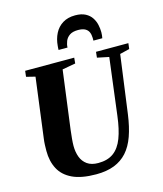

<svg xmlns="http://www.w3.org/2000/svg" viewBox="-143 -1106 1035 1221"><g transform="rotate(-15 375.0 -496.0)"><path d="M682 -690 630 -306Q619 -226 597.8 -166.2Q576.5 -106.5 541.8 -67.8Q507 -29 456.8 -9.5Q406.5 10 338 10Q240.5 10 181.5 -18Q122.5 -46 95.8 -96.8Q69 -147.5 69 -215.5Q69 -234.5 69.8 -254.8Q70.5 -275 73.5 -296.5L124.5 -690L66 -704.5L70.5 -743H393.5L390 -705.5L303 -690L252.5 -304.5Q249 -275.5 246.5 -248.8Q244 -222 244 -201.5Q244 -161.5 256.2 -128.5Q268.5 -95.5 296 -75.8Q323.5 -56 369 -56Q430.5 -56 469.5 -84.5Q508.5 -113 530.5 -170.5Q552.5 -228 563 -315L610 -689.5L533 -705.5L537 -743H750L745.5 -705.5ZM468 -1001.5Q509 -1001.5 535.5 -987.5Q562 -973.5 576.5 -951.2Q591 -929 596.5 -903.5Q602 -878 602 -854.5Q602 -844 600.8 -834Q599.5 -824 598 -816H539.5Q539.5 -820 539.5 -824.8Q539.5 -829.5 539.5 -834.5Q539 -856 532 -872Q525 -888 508.2 -897.2Q491.5 -906.5 462 -906.5Q426.5 -906.5 406.5 -892.8Q386.5 -879 378 -858Q369.5 -837 369 -816H310Q310 -823 310.5 -829Q311 -835 311.5 -841.5Q315 -887 333.5 -923.2Q352 -959.5 385.8 -980.5Q419.5 -1001.5 468 -1001.5Z"/></g></svg>

Font: Merriweather 72pt Black
Style: Italic
Weight: 900
Italic angle: -7.8°
Version: Version 2.101